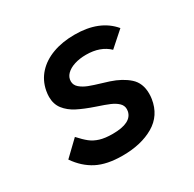

<svg xmlns="http://www.w3.org/2000/svg" viewBox="-129 -699 858 847"><g transform="rotate(-30 300.0 -276.0)"><path d="M49 -96.5 124 -168.5Q148.5 -141.5 167 -127Q185.5 -112.5 211.2 -104.5Q237 -96.5 276 -96.5Q372.5 -96.5 383 -150Q384 -157 384 -160.5Q384 -179 370 -192.2Q356 -205.5 333.8 -215Q311.5 -224.5 272 -237.5Q220.5 -255 187 -272.2Q153.5 -289.5 133.5 -315.2Q113.5 -341 113.5 -378Q113.5 -392 116.5 -408.5Q125.5 -456 156.5 -490Q187.5 -524 236.5 -542Q285.5 -560 348 -560Q474.5 -560 538 -484L462.5 -417Q420 -458 347.5 -458Q314.5 -458 288 -449.5Q261.5 -441 246.2 -425.5Q231 -410 231 -389.5Q231 -370 247.2 -356.2Q263.5 -342.5 286.2 -333.8Q309 -325 346.5 -314L380.5 -303.5Q435 -285.5 469.2 -255Q503.5 -224.5 503.5 -170.5Q503.5 -156.5 501.5 -144Q489.5 -66.5 425.2 -29Q361 8.5 266 8.5Q187 8.5 136.2 -17.5Q85.5 -43.5 49 -96.5Z"/></g></svg>

Font: JuliaMono BoldItalic
Style: Regular
Weight: 700
Italic angle: -9°
Monospace: yes
Designer: cormullion
Foundry: corm
Version: Version 0.049; ttfautohint (v1.8.4)